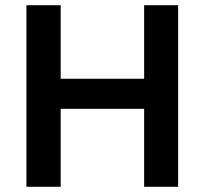

<svg xmlns="http://www.w3.org/2000/svg" viewBox="-20 -714 782 734"><path d="M81 0V-694H212V-413H531V-694H661V0H531V-298H212V0Z"/></svg>

Font: Cantarell
Style: Bold
Weight: 700
Designer: Dave Crossland, Nikolaus Waxweiler, Florian Fecher, Jacques Le Bailly, Eben Sorkin, Alexei Vanyashin, Alexios Zavras, Em
Version: Version 0.303